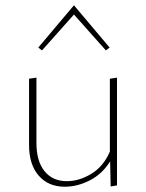

<svg xmlns="http://www.w3.org/2000/svg" viewBox="-20 -704 553 727"><path d="M423 -410V-2L399 2L397 -93Q367 -45 320 -21Q273 3 225 3Q163 3 126.5 -39Q90 -81 90 -155V-406L118 -410V-162Q118 -94 148.5 -56Q179 -18 233 -18Q280 -18 326 -46Q372 -74 396 -130V-406ZM125 -524 260 -684 395 -524 381 -513 260 -649 139 -513Z"/></svg>

Font: Ysabeau Extralight
Style: Regular
Weight: 200
Designer: Christian Thalmann (Catharsis Fonts)
Version: Version 0.003